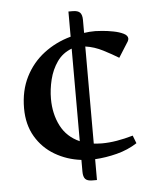

<svg xmlns="http://www.w3.org/2000/svg" viewBox="-51 -753 667 798"><g transform="rotate(-5 282.0 -354.0)"><path d="M321.3 -613.8Q342.3 -617.2 368.2 -617.2Q375.5 -617.2 397 -615.5Q418.5 -613.8 442.9 -609.1Q467.3 -604.5 484.9 -595.9Q502.4 -587.4 502.4 -574.2Q502.4 -569.8 499 -563L458 -498Q431.2 -514.6 395 -533.2Q358.9 -551.8 321.3 -557.1V-151.9Q329.6 -151.4 337.9 -150.6Q346.2 -149.9 355 -149.9Q385.3 -149.9 417.5 -155.3Q449.7 -160.6 485.4 -170.9L498 -138.2Q459.5 -113.3 412.8 -101.3Q366.2 -89.4 321.3 -86.9V0H302.2Q280.8 0 272.5 -9.5Q264.2 -19 264.2 -40V-88.9Q204.1 -96.2 154.3 -125.5Q104.5 -154.8 75 -204.8Q45.4 -254.9 45.4 -323.2Q45.4 -397 74 -453.6Q102.5 -510.3 152.1 -548.1Q201.7 -585.9 264.2 -603V-708H282.2Q303.7 -708 312.5 -698.5Q321.3 -689 321.3 -668ZM264.2 -553.2Q225.6 -538.6 202.9 -506.1Q180.2 -473.6 170.2 -432.9Q160.2 -392.1 160.2 -353Q160.2 -290 185.5 -240.2Q210.9 -190.4 264.2 -167Z"/></g></svg>

Font: Artifika
Style: Regular
Weight: 400
Designer: Yulya Zhdanova, Ivan Petrov | Cyreal.org
Foundry: Cyreal.org
Version: Version 1.102; ttfautohint (v1.8.4.7-5d5b)